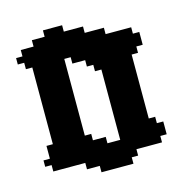

<svg xmlns="http://www.w3.org/2000/svg" viewBox="-118 -894 986 1036"><g transform="rotate(-15 375.0 -375.5)"><path d="M107.1 -178.6H71.4V-107.1H35.7V-71.4H71.4V-35.7H250V0H321.4V35.7H500V0H535.7V-35.7H678.6V-71.4H714.3V-142.9H678.6V-178.6H642.9V-535.7H678.6V-571.4H714.3V-642.9H678.6V-678.6H535.7V-714.3H428.6V-750H321.4V-785.7H214.3V-750H142.9V-714.3H71.4V-678.6H35.7V-642.9H71.4V-607.1H107.1ZM321.4 -142.9V-178.6H285.7V-607.1H321.4V-571.4H392.9V-535.7H428.6V-500H464.3V-107.1H392.9V-142.9Z"/></g></svg>

Font: Gossip High Pixel
Style: Regular
Weight: 500
Width: 7
Designer: Deborah Khodanovich
Version: Version 1.001;Glyphs 3.3.1 (3343)